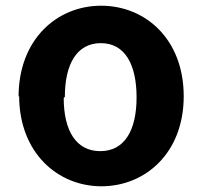

<svg xmlns="http://www.w3.org/2000/svg" viewBox="-20 -596 711 672"><path d="M47 -261C47 -61 182 56 335 56C488 56 623 -60 623 -259C623 -460 488 -576 334 -576C180 -576 45 -459 45 -257ZM207 -257C207 -372 249 -445 333 -445C417 -445 458 -371 458 -255C458 -140 416 -67 331 -67C246 -67 203 -139 203 -253Z"/></svg>

Font: GenEiGothic-pro-Regular
Style: Bold
Weight: 700
Designer: Ryoko NISHIZUKA (kana & ideographs); Paul D. Hunt (Latin, Greek & Cyrillic); Wenlong ZHANG (bopomofo); Sandoll Communica
Foundry: Adobe Systems Incorporated; o_tamon
Version: Version 1.000.140830